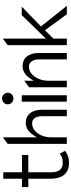

<svg xmlns="http://www.w3.org/2000/svg" viewBox="572 -1256 695 1879"><g transform="rotate(-90 919.5 -316.5)"><path d="M28 -387H110V-159C112 -49 169 11 261 11C326 11 351 -5 383 -27L355 -80C330 -61 318 -50 261 -50C201 -50 173 -92 173 -164V-387H342V-449H173V-632H110V-449H28Z M451 -10H515V-161C515 -218 531 -264 555 -296C576 -325 610 -350 652 -350C702 -350 722 -306 722 -250V-10H785V-258C785 -351 737 -412 657 -412C592 -412 553 -367 523 -316L515 -303V-636L451 -589Z M838 -588C838 -557 864 -532 895 -532C926 -532 952 -557 952 -588C952 -619 926 -644 895 -644C864 -644 838 -619 838 -588ZM864 -10H927V-451H864Z M1005 -10H1069V-192C1069 -249 1087 -295 1111 -327C1132 -356 1164 -381 1206 -381C1255 -381 1278 -337 1278 -281V-10H1340V-289C1340 -382 1293 -443 1213 -443C1148 -443 1107 -398 1077 -347L1069 -334V-427L1005 -379Z M1417 -10H1481V-141L1563 -224L1719 -10H1802L1600 -263L1794 -451H1711L1481 -215V-636L1417 -589Z"/></g></svg>

Font: Charger Sport
Style: LitNrw
Weight: 300
Designer: Jasper
Foundry: Cannot Into Space Fonts
Version: Version 1.1